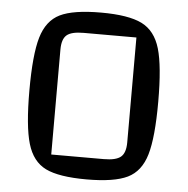

<svg xmlns="http://www.w3.org/2000/svg" viewBox="-49 -688 734 751"><g transform="rotate(5 318.0 -312.5)"><path d="M318 -640Q426 -640 478.5 -614Q531 -588 551 -520Q571 -452 571 -312Q571 -172 551 -104Q531 -36 478.5 -10.5Q426 15 318 15Q209 15 157 -10.5Q105 -36 85 -104Q65 -172 65 -312Q65 -453 85 -521Q105 -589 157 -614.5Q209 -640 318 -640ZM378 -70Q426 -70 445 -86Q464 -102 464 -143V-555H257Q209 -555 190.5 -539Q172 -523 172 -482V-70Z"/></g></svg>

Font: Changa
Style: Regular
Weight: 400
Designer: Eduardo Rodriguez Tunni
Foundry: Eduardo Rodriguez Tunni
Version: Version 2.002; ttfautohint (v1.5.10-5e6f)